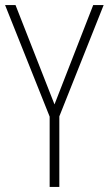

<svg xmlns="http://www.w3.org/2000/svg" viewBox="-20 -827 427 754"><path d="M194 -417 41 -807H0L175 -369V-93H213V-370L387 -807H346Z"/></svg>

Font: Noto Sans Telugu UI Condensed ExtraLight
Style: Regular
Weight: 200
Width: 3
Designer: Jelle Bosma - Monotype Design Team
Foundry: Monotype Imaging Inc.
Version: Version 2.005